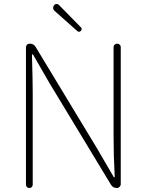

<svg xmlns="http://www.w3.org/2000/svg" viewBox="-20 -945 735 965"><path d="M110.4 -17.6V-706.1Q110.4 -714.8 115.7 -720.2Q121.1 -725.6 129.9 -725.6Q149.4 -725.6 159.2 -709L468.8 -197.3L550.8 -56.6Q551.8 -53.7 554.2 -53.7Q556.6 -53.7 556.6 -56.6Q550.8 -160.2 550.8 -258.8V-708Q550.8 -715.8 556.2 -720.7Q561.5 -725.6 568.8 -725.6Q576.2 -725.6 581.5 -720.7Q586.9 -715.8 586.9 -708V-19.5Q586.9 -11.7 581.1 -5.9Q575.2 0 567.4 0Q546.9 0 537.1 -17.6L227.5 -529.3L146.5 -669.9Q144.5 -671.9 142.6 -671.9Q140.6 -671.9 140.6 -669.9Q144.5 -536.1 144.5 -472.7V-17.6Q144.5 -9.8 139.6 -4.9Q134.8 0 127.4 0Q120.1 0 115.2 -4.9Q110.4 -9.8 110.4 -17.6ZM386.7 -790Q381.8 -785.2 377 -785.2Q373 -785.2 368.2 -789.1L252.9 -891.6Q247.1 -897.5 247.1 -906.2Q247.1 -913.1 252 -918.9Q256.8 -924.8 264.6 -924.8Q264.6 -924.8 264.6 -924.8Q272.5 -924.8 277.3 -918.9L385.7 -808.6Q390.6 -804.7 390.6 -799.8Q390.6 -794.9 386.7 -790Z"/></svg>

Font: Gen Jyuu Gothic ExtraLight
Style: Regular
Weight: 100
Designer: [Source Han Sans]
Ryoko NISHIZUKA  (kana & ideographs); Paul D. Hunt (Latin, Greek & Cyrillic); Wenlong ZHANG  (bopomofo
Version: Version 1.002.20150607